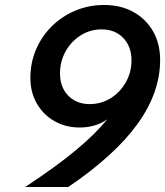

<svg xmlns="http://www.w3.org/2000/svg" viewBox="-20 -751 663 771"><path d="M398 -731Q465 -731 515.5 -703Q566 -675 594.5 -625.5Q623 -576 623 -510Q623 -379 532 -253Q441 -127 254 0H81Q204 -81 283 -146.5Q362 -212 411 -272Q364 -239 300 -239Q243 -239 198 -265Q153 -291 127.5 -336Q102 -381 102 -438Q102 -500 125 -553Q148 -606 188.5 -646Q229 -686 283 -708.5Q337 -731 398 -731ZM388 -633Q342 -633 304 -609Q266 -585 243.5 -545Q221 -505 221 -456Q221 -401 254 -367Q287 -333 340 -333Q387 -333 425 -357Q463 -381 485.5 -421Q508 -461 508 -509Q508 -564 475 -598.5Q442 -633 388 -633Z"/></svg>

Font: Wix Madefor Text SemiBold
Style: Italic
Weight: 600
Italic angle: -12°
Designer: Dalton Maag Ltd
Foundry: Dalton Maag Ltd
Version: Version 3.100